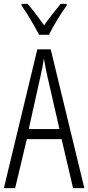

<svg xmlns="http://www.w3.org/2000/svg" viewBox="-20 -968 454 988"><path d="M356 0 297 -252H118L58 0H0L172 -714H241L414 0ZM224 -574Q218 -600 214 -622Q210 -644 206 -667Q200 -624 188 -574L128 -304H286ZM181 -789Q163 -824 137.5 -867Q112 -910 91 -939V-948H122Q141 -927 163.5 -897Q186 -867 207 -838Q229 -869 248 -893Q267 -917 292 -948H323V-939Q300 -908 274.5 -866Q249 -824 232 -789Z"/></svg>

Font: Noto Sans Myanmar ExtraCondensed Light
Style: Regular
Weight: 300
Width: 2
Designer: Monotype Design Team
Foundry: Monotype Imaging Inc.
Version: Version 2.107; ttfautohint (v1.8.4.7-5d5b)